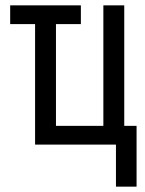

<svg xmlns="http://www.w3.org/2000/svg" viewBox="-20 -540 540 717"><path d="M413 157V0H111V-450H18V-520H282V-450H189V-70H366V-520H444V-70H490V157Z"/></svg>

Font: Iosevka NFM
Style: Regular
Weight: 400
Monospace: yes
Designer: Belleve Invis
Foundry: Belleve Invis
Version: Version 29.0.4; ttfautohint (v1.8.4);Nerd Fonts 3.3.0